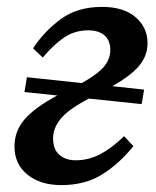

<svg xmlns="http://www.w3.org/2000/svg" viewBox="-20 -524 454 557"><path d="M158 13Q97 13 59.5 -17.5Q22 -48 22 -99Q22 -144 51.5 -178Q81 -212 146 -247L51 -257L58 -300L217 -283Q264 -309 282 -331Q300 -353 300 -379Q300 -407 283 -421.5Q266 -436 236 -436Q197 -436 166.5 -415.5Q136 -395 104 -357L76 -384Q109 -434 157 -469Q205 -504 276 -504Q339 -504 373.5 -474Q408 -444 408 -399Q408 -362 383.5 -333Q359 -304 306 -274L398 -264L391 -222L238 -238Q180 -208 157 -180.5Q134 -153 134 -123Q134 -91 152 -75Q170 -59 200 -59Q237 -59 270.5 -76.5Q304 -94 340 -129L367 -100Q325 -48 275.5 -17.5Q226 13 158 13Z"/></svg>

Font: Source Serif 4 SmText Semibold
Style: Italic
Weight: 600
Italic angle: -12°
Designer: Frank Grießhammer
Foundry: Adobe
Version: Version 4.005;hotconv 1.1.0;makeotfexe 2.6.0